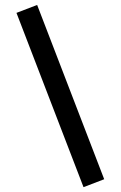

<svg xmlns="http://www.w3.org/2000/svg" viewBox="-20 -732 490 780"><path d="M46.9 -679.7 130.9 -711.9 403.3 -3.9 319.3 28.3Z"/></svg>

Font: Anka/Coder Narrow
Style: Bold
Weight: 700
Width: 3
Monospace: yes
Version: Version 001.100